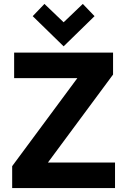

<svg xmlns="http://www.w3.org/2000/svg" viewBox="-20 -958 648 978"><path d="M42 0V-111.7L373.9 -559.9H52V-690H555.9V-578.3L224.1 -130.1H565.9V0ZM146.6 -875.7 206.4 -938 304.1 -844.5 401.8 -938 461.6 -875.7 304.1 -722Z"/></svg>

Font: Oxanium ExtraLight
Style: Regular
Weight: 200
Designer: Severin Meyer
Version: Version 2.000